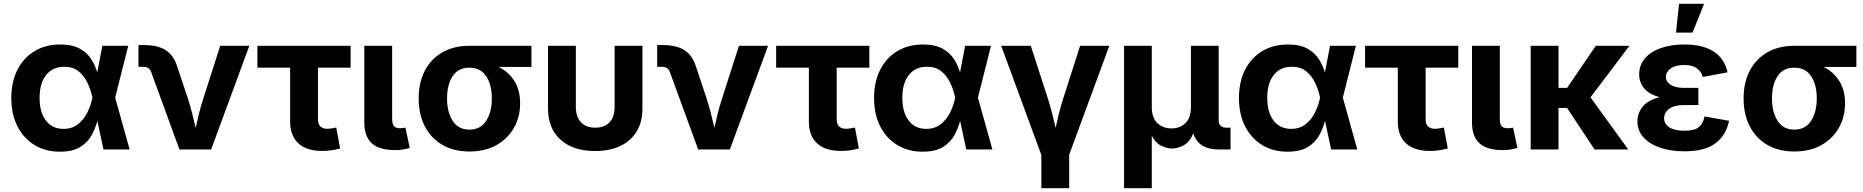

<svg xmlns="http://www.w3.org/2000/svg" viewBox="-20 -787 9812 1011"><path d="M295.4 11.7Q218.8 11.7 161.1 -23.7Q103.5 -59.1 71.5 -122.6Q39.6 -186 39.6 -271Q39.6 -356.4 71.8 -419.7Q104 -482.9 161.9 -517.8Q219.7 -552.7 297.4 -552.7Q361.3 -552.7 400.4 -530.8Q439.5 -508.8 460.7 -475.1Q481.9 -441.4 492.2 -405.8L519 -545.9H655.3L586.4 -272.9L662.6 0H524.9L492.7 -150.4Q482.9 -112.8 462.6 -75.4Q442.4 -38.1 402.8 -13.2Q363.3 11.7 295.4 11.7ZM466.3 -272.9V-274.4Q458 -314.5 440.4 -351.3Q422.9 -388.2 393.3 -411.9Q363.8 -435.5 318.4 -435.5Q257.3 -435.5 222.9 -392.3Q188.5 -349.1 188.5 -272Q188.5 -195.3 221.9 -151.9Q255.4 -108.4 314 -108.4Q359.9 -108.4 390.9 -133.1Q421.9 -157.7 440.4 -195.6Q459 -233.4 466.3 -271.5Z M924.8 0 775.9 -407.7Q766.1 -435.1 734.4 -435.1H709V-549.8H736.8Q810.5 -549.8 852.8 -522.7Q895 -495.6 914.1 -434.1L971.2 -262.7Q982.9 -225.6 992.2 -188.7Q1001.5 -151.9 1010.3 -113.8Q1018.6 -151.9 1027.8 -189Q1037.1 -226.1 1048.8 -262.7L1139.6 -545.9H1293L1091.8 0Z M1676.8 7.8Q1594.7 7.8 1551.3 -32Q1507.8 -71.8 1507.8 -147V-430.7H1335.4V-545.9H1826.2V-430.7H1654.3V-159.7Q1654.3 -108.9 1703.6 -108.9Q1712.4 -108.9 1727.3 -111.1Q1742.2 -113.3 1750.5 -115.2L1771 -5.4Q1747.1 1.5 1723.1 4.6Q1699.2 7.8 1676.8 7.8Z M2060.5 3.4Q1977.1 3.4 1937.7 -32.7Q1898.4 -68.8 1898.4 -141.6V-545.9H2044.9V-161.6Q2044.9 -135.3 2054 -123.5Q2063 -111.8 2085 -111.8Q2096.7 -111.8 2103.3 -112.8Q2109.9 -113.8 2114.7 -115.2L2137.7 -8.3Q2126 -4.4 2106 -0.5Q2085.9 3.4 2060.5 3.4Z M2451.7 10.7Q2369.1 10.7 2309.3 -24.2Q2249.5 -59.1 2217 -121.8Q2184.6 -184.6 2184.6 -268.6Q2184.6 -352.5 2217 -414.8Q2249.5 -477.1 2309.6 -511.5Q2369.6 -545.9 2451.7 -545.9H2778.3V-434.6H2605.5Q2658.7 -408.2 2688.7 -360.1Q2718.8 -312 2718.8 -243.2Q2718.8 -171.4 2686.3 -114Q2653.8 -56.6 2594 -22.9Q2534.2 10.7 2451.7 10.7ZM2451.7 -430.7Q2393.1 -430.7 2363.5 -386Q2334 -341.3 2334 -268.6Q2334 -197.3 2363.5 -150.9Q2393.1 -104.5 2451.7 -104.5Q2510.3 -104.5 2540 -150.9Q2569.8 -197.3 2569.8 -268.6Q2569.8 -341.3 2540 -386Q2510.3 -430.7 2451.7 -430.7Z M3113.8 8.3Q2998.5 8.3 2932.1 -51Q2865.7 -110.4 2865.7 -215.3V-545.9H3012.2V-224.6Q3012.2 -171.4 3039.1 -143.1Q3065.9 -114.7 3114.3 -114.7Q3162.6 -114.7 3189.5 -143.1Q3216.3 -171.4 3216.3 -224.6V-545.9H3362.8V-215.3Q3362.8 -110.4 3296.1 -51Q3229.5 8.3 3113.8 8.3Z M3656.2 0 3507.3 -407.7Q3497.6 -435.1 3465.8 -435.1H3440.4V-549.8H3468.3Q3542 -549.8 3584.2 -522.7Q3626.5 -495.6 3645.5 -434.1L3702.6 -262.7Q3714.4 -225.6 3723.6 -188.7Q3732.9 -151.9 3741.7 -113.8Q3750 -151.9 3759.3 -189Q3768.6 -226.1 3780.3 -262.7L3871.1 -545.9H4024.4L3823.2 0Z M4408.2 7.8Q4326.2 7.8 4282.7 -32Q4239.3 -71.8 4239.3 -147V-430.7H4066.9V-545.9H4557.6V-430.7H4385.7V-159.7Q4385.7 -108.9 4435.1 -108.9Q4443.8 -108.9 4458.7 -111.1Q4473.6 -113.3 4481.9 -115.2L4502.4 -5.4Q4478.5 1.5 4454.6 4.6Q4430.7 7.8 4408.2 7.8Z M4838.4 11.7Q4761.7 11.7 4704.1 -23.7Q4646.5 -59.1 4614.5 -122.6Q4582.5 -186 4582.5 -271Q4582.5 -356.4 4614.7 -419.7Q4647 -482.9 4704.8 -517.8Q4762.7 -552.7 4840.3 -552.7Q4904.3 -552.7 4943.4 -530.8Q4982.4 -508.8 5003.7 -475.1Q5024.9 -441.4 5035.2 -405.8L5062 -545.9H5198.2L5129.4 -272.9L5205.6 0H5067.9L5035.6 -150.4Q5025.9 -112.8 5005.6 -75.4Q4985.4 -38.1 4945.8 -13.2Q4906.2 11.7 4838.4 11.7ZM5009.3 -272.9V-274.4Q5001 -314.5 4983.4 -351.3Q4965.8 -388.2 4936.3 -411.9Q4906.7 -435.5 4861.3 -435.5Q4800.3 -435.5 4765.9 -392.3Q4731.4 -349.1 4731.4 -272Q4731.4 -195.3 4764.9 -151.9Q4798.3 -108.4 4856.9 -108.4Q4902.8 -108.4 4933.8 -133.1Q4964.8 -157.7 4983.4 -195.6Q5002 -233.4 5009.3 -271.5Z M5463.4 204.1V29.3L5252 -545.9H5407.7L5499.5 -262.7Q5510.7 -226.1 5520.3 -189Q5529.8 -151.9 5538.6 -113.8Q5546.9 -151.9 5555.9 -188.7Q5564.9 -225.6 5576.7 -262.7L5667.5 -545.9H5821.3L5609.9 27.8V204.1Z M5898.9 204.1V-545.9H6044.9V-223.1Q6044.9 -166.5 6074.5 -138.7Q6104 -110.8 6148.4 -110.8Q6193.4 -110.8 6222.2 -138.9Q6251 -167 6251 -223.1V-545.9H6397V-154.3Q6397 -114.7 6438 -114.7H6459.5V0H6397.9Q6288.6 0 6263.7 -85.4Q6245.1 -39.6 6213.4 -22.2Q6181.6 -4.9 6152.3 -4.9Q6125 -4.9 6094.7 -19.5Q6064.5 -34.2 6044.9 -72.3V204.1Z M6759.8 11.7Q6683.1 11.7 6625.5 -23.7Q6567.9 -59.1 6535.9 -122.6Q6503.9 -186 6503.9 -271Q6503.9 -356.4 6536.1 -419.7Q6568.4 -482.9 6626.2 -517.8Q6684.1 -552.7 6761.7 -552.7Q6825.7 -552.7 6864.7 -530.8Q6903.8 -508.8 6925 -475.1Q6946.3 -441.4 6956.5 -405.8L6983.4 -545.9H7119.6L7050.8 -272.9L7127 0H6989.3L6957 -150.4Q6947.3 -112.8 6927 -75.4Q6906.7 -38.1 6867.2 -13.2Q6827.6 11.7 6759.8 11.7ZM6930.7 -272.9V-274.4Q6922.4 -314.5 6904.8 -351.3Q6887.2 -388.2 6857.7 -411.9Q6828.1 -435.5 6782.7 -435.5Q6721.7 -435.5 6687.3 -392.3Q6652.8 -349.1 6652.8 -272Q6652.8 -195.3 6686.3 -151.9Q6719.7 -108.4 6778.3 -108.4Q6824.2 -108.4 6855.2 -133.1Q6886.2 -157.7 6904.8 -195.6Q6923.3 -233.4 6930.7 -271.5Z M7509.3 7.8Q7427.2 7.8 7383.8 -32Q7340.3 -71.8 7340.3 -147V-430.7H7168V-545.9H7658.7V-430.7H7486.8V-159.7Q7486.8 -108.9 7536.1 -108.9Q7544.9 -108.9 7559.8 -111.1Q7574.7 -113.3 7583 -115.2L7603.5 -5.4Q7579.6 1.5 7555.7 4.6Q7531.7 7.8 7509.3 7.8Z M7893.1 3.4Q7809.6 3.4 7770.3 -32.7Q7731 -68.8 7731 -141.6V-545.9H7877.4V-161.6Q7877.4 -135.3 7886.5 -123.5Q7895.5 -111.8 7917.5 -111.8Q7929.2 -111.8 7935.8 -112.8Q7942.4 -113.8 7947.3 -115.2L7970.2 -8.3Q7958.5 -4.4 7938.5 -0.5Q7918.5 3.4 7893.1 3.4Z M8186.5 -545.9V-324.2H8231.9L8382.8 -545.9H8560.1L8355 -274.4L8553.7 0H8376.5L8231.4 -218.8H8186.5V0H8040V-545.9Z M8849.6 9.8Q8778.3 9.8 8722.4 -9Q8666.5 -27.8 8634.3 -63.2Q8602.1 -98.6 8602.1 -148.4Q8602.1 -191.4 8629.9 -225.6Q8657.7 -259.8 8719.2 -275.4Q8663.6 -290 8637.5 -321.8Q8611.3 -353.5 8611.3 -395Q8611.3 -445.3 8642.3 -480.7Q8673.3 -516.1 8727.1 -534.4Q8780.8 -552.7 8848.6 -552.7Q9043.5 -552.7 9076.7 -406.2L8945.8 -381.8Q8938.5 -411.1 8914.3 -428Q8890.1 -444.8 8848.1 -444.8Q8802.2 -444.8 8777.1 -426.3Q8752 -407.7 8752 -381.8Q8752 -356.4 8777.1 -340.3Q8802.2 -324.2 8847.2 -324.2H8922.9V-233.9H8847.2Q8796.9 -233.9 8769.8 -214.4Q8742.7 -194.8 8742.7 -164.1Q8742.7 -134.8 8769.8 -116.7Q8796.9 -98.6 8850.1 -98.6Q8901.4 -98.6 8924.6 -116.9Q8947.8 -135.3 8955.6 -173.8L9085 -150.9Q9067.9 -72.8 9011.5 -31.5Q8955.1 9.8 8849.6 9.8ZM8805.2 -615.2 8821.3 -767.1H8953.1L8892.1 -615.2Z M9428.2 10.7Q9345.7 10.7 9285.9 -24.2Q9226.1 -59.1 9193.6 -121.8Q9161.1 -184.6 9161.1 -268.6Q9161.1 -352.5 9193.6 -414.8Q9226.1 -477.1 9286.1 -511.5Q9346.2 -545.9 9428.2 -545.9H9754.9V-434.6H9582Q9635.3 -408.2 9665.3 -360.1Q9695.3 -312 9695.3 -243.2Q9695.3 -171.4 9662.8 -114Q9630.4 -56.6 9570.6 -22.9Q9510.7 10.7 9428.2 10.7ZM9428.2 -430.7Q9369.6 -430.7 9340.1 -386Q9310.5 -341.3 9310.5 -268.6Q9310.5 -197.3 9340.1 -150.9Q9369.6 -104.5 9428.2 -104.5Q9486.8 -104.5 9516.6 -150.9Q9546.4 -197.3 9546.4 -268.6Q9546.4 -341.3 9516.6 -386Q9486.8 -430.7 9428.2 -430.7Z"/></svg>

Font: Inter-Bold
Style: Bold
Weight: 700
Designer: Rasmus Andersson
Foundry: rsms
Version: Version 4.000;git-a52131595